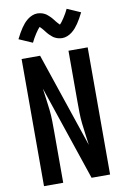

<svg xmlns="http://www.w3.org/2000/svg" viewBox="-104 -1034 708 1093"><g transform="rotate(-10 250.0 -487.5)"><path d="M59 0V-735H166L351 -187Q347 -218 342.5 -250Q338 -282 334.5 -313.5Q331 -345 330.5 -377Q330 -409 330 -441V-735H441V0H334L149 -548Q153 -517 157.5 -485Q162 -453 165.5 -421.5Q169 -390 169.5 -358Q170 -326 170 -294V0ZM308 -812Q302 -812 296.5 -813Q291 -814 286 -815Q281 -816 276 -818Q271 -820 266 -822.5Q261 -825 257.5 -827.5Q254 -830 249.5 -834Q245 -838 240.5 -842Q236 -846 232.5 -850Q229 -854 226 -857.5Q223 -861 220 -865Q217 -869 213 -874Q209 -879 205 -883.5Q201 -888 198.5 -890.5Q196 -893 192 -897Q190 -895 186.5 -891Q183 -887 181 -884.5Q179 -882 177 -879Q175 -876 172.5 -872.5Q170 -869 167.5 -865.5Q165 -862 162.5 -857.5Q160 -853 157 -848.5Q154 -844 151 -838.5Q148 -833 145 -827Q142 -821 139 -815L61 -849Q70 -867 78.5 -882Q87 -897 95.5 -909.5Q104 -922 113 -932.5Q122 -943 134.5 -953Q147 -963 162 -969Q177 -975 192 -975Q198 -975 203.5 -974Q209 -973 214 -972Q219 -971 224 -969Q229 -967 234 -964.5Q239 -962 242.5 -959.5Q246 -957 250.5 -953Q255 -949 259.5 -945Q264 -941 267.5 -937Q271 -933 274 -929.5Q277 -926 280 -922Q283 -918 287 -913Q291 -908 295 -903.5Q299 -899 301.5 -896.5Q304 -894 308 -890Q310 -892 313.5 -896Q317 -900 319 -902.5Q321 -905 323 -908Q325 -911 327.5 -914.5Q330 -918 332.5 -921.5Q335 -925 337.5 -929.5Q340 -934 343 -938.5Q346 -943 349 -948.5Q352 -954 355 -960Q358 -966 361 -972L439 -938Q430 -920 421.5 -905Q413 -890 404.5 -877.5Q396 -865 387 -854.5Q378 -844 365.5 -834Q353 -824 338 -818Q323 -812 308 -812Z"/></g></svg>

Font: Iosevka Web
Style: Bold
Weight: 700
Monospace: yes
Designer: Belleve Invis
Foundry: Belleve Invis
Version: Version 28.0.3; ttfautohint (v1.8.3)